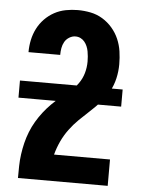

<svg xmlns="http://www.w3.org/2000/svg" viewBox="-53 -785 606 827"><g transform="rotate(5 250.0 -371.5)"><path d="M56 0V-1Q56 -26 56.5 -51.5Q57 -77 60.5 -102.5Q64 -128 70 -152.5Q76 -177 85.5 -201Q95 -225 108 -247Q121 -269 136.5 -289Q152 -309 170 -327Q188 -345 208 -361Q228 -377 247.5 -393Q267 -409 282 -430Q297 -451 304 -475.5Q311 -500 311 -526Q311 -537 310 -548Q309 -559 307 -570Q305 -581 300.5 -591.5Q296 -602 289 -610.5Q282 -619 272 -624Q262 -629 250 -629Q236 -629 223 -621Q210 -613 203 -600.5Q196 -588 193.5 -573.5Q191 -559 191 -544H54Q54 -571 59.5 -597Q65 -623 77 -646.5Q89 -670 107.5 -689Q126 -708 149 -720.5Q172 -733 198 -738Q224 -743 250 -743Q278 -743 305.5 -737.5Q333 -732 357 -717.5Q381 -703 399.5 -681.5Q418 -660 429 -634.5Q440 -609 444 -581.5Q448 -554 448 -526Q448 -495 441 -464.5Q434 -434 419 -407Q404 -380 383 -357Q362 -334 339.5 -313.5Q317 -293 295 -271.5Q273 -250 254.5 -225Q236 -200 223 -172Q210 -144 202 -114H444V0ZM28 -345V-419H472V-345Z"/></g></svg>

Font: Iosevka Curly Heavy
Style: Regular
Weight: 900
Monospace: yes
Designer: Belleve Invis
Foundry: Belleve Invis
Version: Version 22.1.2; ttfautohint (v1.8.4)